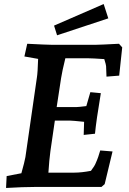

<svg xmlns="http://www.w3.org/2000/svg" viewBox="-20 -927 639 952"><path d="M13 -54 86 -68Q102 -125 106 -148L163 -543Q167 -567 169 -635L101 -647L115 -710Q213 -705 233 -705H458Q475 -705 570 -710L586 -692L571 -552L508 -547L506 -599Q506 -605 497 -634Q437 -638 419 -638H304Q288 -573 283 -540L261 -396H357Q368 -396 408 -401L428 -470L480 -465Q457 -328 451 -264L395 -258L397 -323Q339 -329 328 -329H252L230 -178Q224 -134 220 -71H349Q384 -71 431 -80Q450 -105 455 -119Q461 -132 467 -149Q473 -166 477 -181L538 -176L499 -14L483 0H368H151Q95 0 10 5ZM248 -800 494 -907 517 -836 263 -752Z"/></svg>

Font: Andada Pro
Style: Bold Italic
Weight: 700
Italic angle: -7°
Designer: Carolina Giovagnoli
Foundry: Huerta Tipografica
Version: Version 3.005; ttfautohint (v1.8.4)